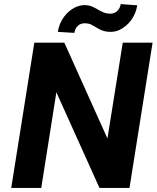

<svg xmlns="http://www.w3.org/2000/svg" viewBox="-20 -920 767 940"><path d="M35 0H182L256 -468L467 0H614L727 -711H581L506 -242L295 -711H148ZM263 -764 344 -759C348 -786 367 -806 393 -806C406 -806 417 -804 426 -800C455 -786 475 -764 520 -764C536 -764 552 -767 566 -774C607 -794 643 -836 652 -894L571 -900C567 -873 547 -853 521 -853C467 -853 449 -895 394 -895C379 -895 363 -891 348 -884C307 -864 272 -821 263 -764Z"/></svg>

Font: Asimov Pro
Style: BdObl
Weight: 700
Designer: Google
Version: Version 2.000980; 2014